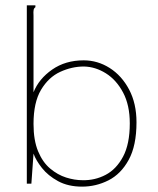

<svg xmlns="http://www.w3.org/2000/svg" viewBox="-20 -685 590 716"><path d="M286 11Q234 11 196.5 -9.5Q159 -30 136.5 -58.5Q114 -87 105 -112L97 0H80V-665H112V-658Q107 -655 105.5 -648.5Q104 -642 105 -626V-341Q125 -391 174.5 -425.5Q224 -460 292 -460Q344 -460 389 -431.5Q434 -403 461.5 -351Q489 -299 489 -229Q489 -142 460 -89Q431 -36 384.5 -12.5Q338 11 286 11ZM288 -13Q334 -12 374 -33Q414 -54 439 -101Q464 -148 464 -225Q464 -293 439 -340Q414 -387 375 -411.5Q336 -436 293 -437Q248 -437 204.5 -417Q161 -397 133 -350Q105 -303 105 -223Q105 -162 122 -121Q139 -80 167 -56.5Q195 -33 226.5 -23Q258 -13 288 -13Z"/></svg>

Font: Inconsolata SemiExpanded ExtraLight
Style: Regular
Weight: 200
Width: 6
Monospace: yes
Designer: Raph Levien, Cyreal, Brenton Simpson
Foundry: Raph Levien, Cyreal, Google
Version: Version 3.001; ttfautohint (v1.8.2.53-6de2)